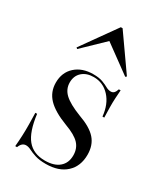

<svg xmlns="http://www.w3.org/2000/svg" viewBox="-170 -738 721 828"><g transform="rotate(30 190.5 -324.5)"><path d="M195.2 11.3Q162.9 11.3 141.9 4.4Q121 -2.4 107.7 -9.3Q94.4 -16.1 83.1 -16.1Q62.1 -16.1 52.4 10.5H43.5Q46 -16.1 47.2 -44Q48.4 -71.8 48 -100.4Q47.6 -129 46.8 -157.3H55.6Q66.1 -73.4 96.8 -36.3Q127.4 0.8 184.7 0.8Q230.6 0.8 255.6 -20.6Q280.6 -41.9 280.6 -79.8Q280.6 -114.5 259.3 -137.1Q237.9 -159.7 187.1 -178.2Q119.4 -204 88.7 -236.3Q58.1 -268.5 58.1 -314.5Q58.1 -365.3 91.9 -396Q125.8 -426.6 180.6 -426.6Q209.7 -426.6 227.8 -419.8Q246 -412.9 258.1 -406Q270.2 -399.2 282.3 -399.2Q291.9 -399.2 298 -405.6Q304 -412.1 308.1 -425H316.9Q315.3 -404.8 314.1 -383.1Q312.9 -361.3 313.3 -337.9Q313.7 -314.5 314.5 -287.9H305.6Q300 -346.8 267.7 -381.9Q235.5 -416.9 188.7 -416.9Q153.2 -416.9 131.5 -397.6Q109.7 -378.2 109.7 -345.2Q109.7 -312.1 134.7 -288.7Q159.7 -265.3 217.7 -242.7Q279 -221 305.6 -190.7Q332.3 -160.5 332.3 -112.9Q332.3 -55.6 296 -22.2Q259.7 11.3 195.2 11.3ZM65.3 -485.5 59.7 -490.3 181.5 -661.3H190.3L310.5 -490.3L304.8 -485.5L155.6 -594.4L177.4 -593.5Z"/></g></svg>

Font: Playfair 144pt SemiCondensed Light
Style: Regular
Weight: 300
Width: 4
Designer: Claus Eggers Sørensen
Foundry: Claus Eggers Sørensen
Version: Version 2.203